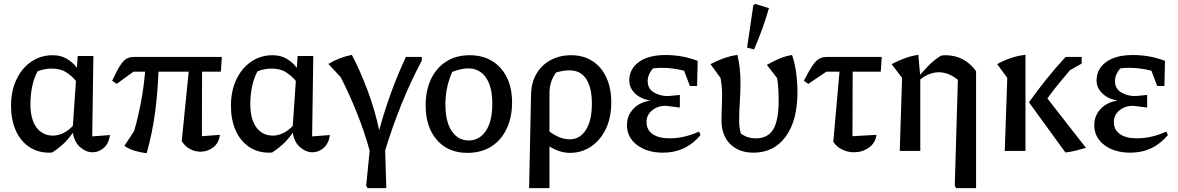

<svg xmlns="http://www.w3.org/2000/svg" viewBox="-20 -779 6079 991"><path d="M250 8Q243 9 234 9Q174 9 129.5 -21.5Q85 -52 61 -106.5Q37 -161 37 -233Q37 -311 65.5 -370Q94 -429 142.5 -461.5Q191 -494 252 -494Q294 -494 325 -475.5Q356 -457 377 -429L381 -490H462L456 -75L548 -82Q541 -37 515 -15Q489 7 458 7Q424 7 394 -19Q364 -45 356 -94Q332 -59 305 -34.5Q278 -10 250 8ZM137 -242Q137 -163 168.5 -121Q200 -79 254 -79Q277 -79 303.5 -90.5Q330 -102 356 -129L372 -361Q353 -385 323 -405Q293 -425 246 -425Q210 -425 174 -411Q155 -376 146 -332Q137 -288 137 -242Z M737 12Q706 8 676.5 -0.5Q647 -9 622 -26L672 -102Q691 -166 706 -243Q721 -320 729 -409H669L582 -346L559 -362Q585 -419 603 -445Q621 -471 636.5 -478Q652 -485 671 -485H1125L1120 -409H1023L1022 -76L1115 -83Q1110 -41 1080.5 -18.5Q1051 4 1015 4Q987 4 961 -9.5Q935 -23 918 -51L954 -409H798Q794 -301 780 -196Q766 -91 737 12Z M1385 8Q1378 9 1369 9Q1309 9 1264.5 -21.5Q1220 -52 1196 -106.5Q1172 -161 1172 -233Q1172 -311 1200.5 -370Q1229 -429 1277.5 -461.5Q1326 -494 1387 -494Q1429 -494 1460 -475.5Q1491 -457 1512 -429L1516 -490H1597L1591 -75L1683 -82Q1676 -37 1650 -15Q1624 7 1593 7Q1559 7 1529 -19Q1499 -45 1491 -94Q1467 -59 1440 -34.5Q1413 -10 1385 8ZM1272 -242Q1272 -163 1303.5 -121Q1335 -79 1389 -79Q1412 -79 1438.5 -90.5Q1465 -102 1491 -129L1507 -361Q1488 -385 1458 -405Q1428 -425 1381 -425Q1345 -425 1309 -411Q1290 -376 1281 -332Q1272 -288 1272 -242Z M1974 192H1878L1870 180L1888 -1Q1862 -96 1824.5 -190.5Q1787 -285 1739 -380L1675 -449Q1703 -466 1733 -477.5Q1763 -489 1796 -496Q1840 -412 1878 -310Q1916 -208 1937 -107Q1963 -202 1997 -296.5Q2031 -391 2075 -485H2157V-466Q2098 -355 2051 -238Q2004 -121 1968 -3Z M2392 10Q2293 10 2235 -56.5Q2177 -123 2177 -235Q2177 -313 2205 -371.5Q2233 -430 2284 -462Q2335 -494 2404 -494Q2471 -494 2520 -464Q2569 -434 2596 -379.5Q2623 -325 2623 -251Q2623 -172 2594.5 -113Q2566 -54 2514.5 -22Q2463 10 2392 10ZM2399 -54Q2454 -54 2487.5 -103Q2521 -152 2521 -244Q2521 -332 2488 -379Q2455 -426 2396 -426Q2362 -426 2314 -408Q2297 -369 2288 -328Q2279 -287 2279 -240Q2279 -150 2312 -102Q2345 -54 2399 -54Z M2711 192 2721 -292Q2722 -352 2748.5 -397.5Q2775 -443 2821.5 -468.5Q2868 -494 2928 -494Q2992 -494 3038.5 -463.5Q3085 -433 3110 -378.5Q3135 -324 3135 -251Q3135 -170 3106 -111.5Q3077 -53 3029 -21.5Q2981 10 2923 10Q2893 10 2865.5 0.5Q2838 -9 2816 -23V192ZM2816 -298V-100Q2840 -82 2866.5 -71Q2893 -60 2922 -60Q2973 -60 3004 -108.5Q3035 -157 3035 -245Q3035 -326 3006 -371Q2977 -416 2919 -416Q2889 -416 2850 -405Q2816 -358 2816 -298Z M3402 9Q3320 9 3268 -30.5Q3216 -70 3216 -133Q3216 -181 3248 -216Q3280 -251 3336 -260Q3288 -268 3258 -296.5Q3228 -325 3228 -364Q3228 -423 3277.5 -459Q3327 -495 3415 -495Q3455 -495 3495 -488.5Q3535 -482 3581 -465L3578 -335H3541L3511 -414Q3452 -429 3396 -429Q3373 -429 3350 -426Q3323 -394 3323 -361Q3323 -321 3355 -302Q3387 -283 3428 -283L3489 -289V-224L3416 -233Q3375 -233 3346 -209.5Q3317 -186 3317 -149Q3317 -109 3348.5 -87Q3380 -65 3436 -65Q3471 -65 3508.5 -73Q3546 -81 3588 -100L3596 -82Q3520 9 3402 9Z M3869 9Q3794 9 3749 -35.5Q3704 -80 3704 -157Q3704 -170 3704.5 -192.5Q3705 -215 3706 -241Q3707 -267 3707 -289Q3707 -333 3699 -377L3647 -448Q3688 -469 3720.5 -480Q3753 -491 3786 -496Q3794 -463 3798 -426.5Q3802 -390 3802 -353Q3802 -303 3798.5 -252Q3795 -201 3795 -162Q3795 -116 3804 -90Q3836 -65 3881 -65Q3943 -65 3971 -111Q3999 -157 3999 -262Q3999 -291 3997 -322.5Q3995 -354 3991 -376L3938 -444Q3977 -466 4006.5 -478Q4036 -490 4068 -495Q4081 -461 4088.5 -408.5Q4096 -356 4096 -304Q4096 -157 4035.5 -74Q3975 9 3869 9ZM3872 -524 3836 -533 3868 -750 3877 -759 3949 -737Q3933 -682 3914 -629Q3895 -576 3872 -524Z M4152 -346 4129 -362Q4155 -413 4173 -439.5Q4191 -466 4208 -475.5Q4225 -485 4248 -485H4531L4526 -409H4381L4380 -76L4504 -83Q4498 -40 4464 -16.5Q4430 7 4388 7Q4357 7 4328 -6.5Q4299 -20 4281 -47L4313 -409H4245Z M4624 0 4636 -377 4582 -448Q4616 -466 4650.5 -478.5Q4685 -491 4720 -496L4729 -393Q4753 -421 4780 -447.5Q4807 -474 4838 -492Q4849 -494 4861 -494Q4907 -494 4947 -474Q4987 -454 5018 -412V192H4915L4908 180L4924 -367Q4876 -406 4826 -406Q4777 -406 4730 -369V0Z M5166 0 5179 -377 5127 -448Q5160 -467 5197.5 -479.5Q5235 -492 5273 -496V0ZM5479 8 5291 -251Q5333 -310 5380.5 -369.5Q5428 -429 5480 -485H5563V-451L5503 -417Q5473 -382 5443.5 -346Q5414 -310 5386 -271L5585 -16Q5557 -8 5531.5 -1.5Q5506 5 5479 8Z M5814 9Q5732 9 5680 -30.5Q5628 -70 5628 -133Q5628 -181 5660 -216Q5692 -251 5748 -260Q5700 -268 5670 -296.5Q5640 -325 5640 -364Q5640 -423 5689.5 -459Q5739 -495 5827 -495Q5867 -495 5907 -488.5Q5947 -482 5993 -465L5990 -335H5953L5923 -414Q5864 -429 5808 -429Q5785 -429 5762 -426Q5735 -394 5735 -361Q5735 -321 5767 -302Q5799 -283 5840 -283L5901 -289V-224L5828 -233Q5787 -233 5758 -209.5Q5729 -186 5729 -149Q5729 -109 5760.5 -87Q5792 -65 5848 -65Q5883 -65 5920.5 -73Q5958 -81 6000 -100L6008 -82Q5932 9 5814 9Z"/></svg>

Font: Piazzolla Medium
Style: Regular
Weight: 500
Designer: Juan Pablo del Peral
Foundry: Huerta Tipografica
Version: Version 1.330